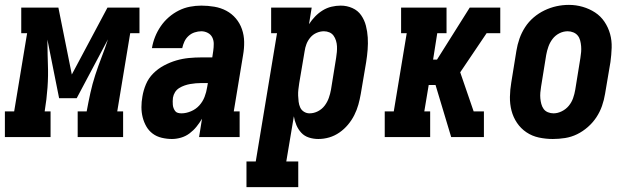

<svg xmlns="http://www.w3.org/2000/svg" viewBox="-58 -561 2578 786"><path d="M-38 0V-105H0L53 -425H29V-530H181L236 -256L382 -530H513V-425H475L422 -105H446V0H260V-105H297V-106Q304 -144 312 -180.5Q320 -217 332 -254Q344 -291 358 -327Q372 -363 384 -400L256 -159H184L136 -399Q136 -383 136.5 -367Q137 -351 137 -336L138 -300Q140 -252 136.5 -203Q133 -154 125 -106V-105H149V0Z M646 8Q625 8 604 3Q583 -2 567 -14Q551 -26 541 -43.5Q531 -61 526 -81Q521 -101 521 -122.5Q521 -144 525 -166Q529 -191 539.5 -216Q550 -241 569.5 -260.5Q589 -280 613.5 -293Q638 -306 663.5 -313.5Q689 -321 715 -323.5Q741 -326 766 -326H811L815 -353Q817 -367 817 -381.5Q817 -396 811 -408Q805 -420 792.5 -426.5Q780 -433 766 -433Q753 -433 739 -428.5Q725 -424 714 -414Q703 -404 697 -391Q691 -378 688 -364H564Q568 -388 577 -410.5Q586 -433 600 -453.5Q614 -474 633 -490.5Q652 -507 674 -518Q696 -529 719.5 -533.5Q743 -538 766 -538Q793 -538 819.5 -533.5Q846 -529 868.5 -517Q891 -505 907.5 -485.5Q924 -466 932.5 -441.5Q941 -417 941.5 -390Q942 -363 937 -335L899 -105H923V0H757L769 -75Q759 -58 746.5 -42.5Q734 -27 718 -15Q702 -3 683 2.5Q664 8 646 8Q646 8 646 8Q646 8 646 8ZM685 -97Q704 -97 724 -105.5Q744 -114 758 -129.5Q772 -145 779.5 -164.5Q787 -184 790 -204L793 -221H766Q755 -221 743.5 -220Q732 -219 720.5 -217Q709 -215 697.5 -211Q686 -207 675.5 -200.5Q665 -194 658.5 -183.5Q652 -173 650 -161Q649 -154 649 -146.5Q649 -139 649.5 -132Q650 -125 652.5 -118.5Q655 -112 659 -106.5Q663 -101 670 -99Q677 -97 685 -97Z M951 205V100H989L1076 -425H1052V-530H1218L1207 -462Q1218 -479 1232 -493.5Q1246 -508 1263 -518.5Q1280 -529 1299 -533.5Q1318 -538 1337 -538Q1362 -538 1384.5 -528Q1407 -518 1420.5 -498.5Q1434 -479 1440 -455.5Q1446 -432 1447.5 -407.5Q1449 -383 1447 -357.5Q1445 -332 1441 -307L1419 -177Q1415 -154 1409 -132.5Q1403 -111 1392.5 -90Q1382 -69 1366.5 -50.5Q1351 -32 1331.5 -18.5Q1312 -5 1290 1.5Q1268 8 1245 8Q1225 8 1206.5 2Q1188 -4 1175.5 -17.5Q1163 -31 1155.5 -48.5Q1148 -66 1145 -85L1114 100H1163V205ZM1209 -97Q1227 -97 1243.5 -105.5Q1260 -114 1271 -128.5Q1282 -143 1288 -160Q1294 -177 1297 -194L1318 -324Q1320 -336 1321 -348Q1322 -360 1321.5 -371.5Q1321 -383 1317.5 -394.5Q1314 -406 1307.5 -415Q1301 -424 1290.5 -428.5Q1280 -433 1268 -433Q1253 -433 1238 -426.5Q1223 -420 1212.5 -407.5Q1202 -395 1196.5 -380.5Q1191 -366 1189 -351L1167 -221Q1165 -208 1163.5 -195Q1162 -182 1162.5 -169.5Q1163 -157 1164.5 -144.5Q1166 -132 1171 -121Q1176 -110 1186.5 -103.5Q1197 -97 1209 -97Z M1517 0V-105H1554L1607 -425H1584V-530H1770V-425H1732L1715 -317H1731L1865 -530H1990V-425H1934L1826 -265L1881 -105H1923V0H1789L1725 -213H1697L1679 -105H1703V0Z M2205 8Q2176 8 2148 2Q2120 -4 2097 -19.5Q2074 -35 2058.5 -58Q2043 -81 2036 -108Q2029 -135 2029.5 -164.5Q2030 -194 2035 -223L2056 -353Q2060 -378 2068.5 -402.5Q2077 -427 2091.5 -449.5Q2106 -472 2126.5 -489.5Q2147 -507 2171 -518.5Q2195 -530 2220 -535.5Q2245 -541 2271 -541Q2300 -541 2327.5 -533Q2355 -525 2378 -510Q2401 -495 2416.5 -472Q2432 -449 2439.5 -422Q2447 -395 2446 -365.5Q2445 -336 2441 -307L2419 -177Q2415 -152 2406.5 -127.5Q2398 -103 2383.5 -81Q2369 -59 2348.5 -41Q2328 -23 2304.5 -11.5Q2281 0 2255.5 4Q2230 8 2205 8ZM2208 -97Q2225 -97 2242 -105.5Q2259 -114 2270.5 -128Q2282 -142 2288 -159Q2294 -176 2297 -194L2318 -324Q2320 -336 2321 -348Q2322 -360 2321 -372Q2320 -384 2317 -395.5Q2314 -407 2307 -415.5Q2300 -424 2289 -428.5Q2278 -433 2266 -433Q2248 -433 2231.5 -424.5Q2215 -416 2204 -401.5Q2193 -387 2187 -370Q2181 -353 2178 -336L2157 -206Q2155 -194 2154 -182Q2153 -170 2154 -158.5Q2155 -147 2158 -135.5Q2161 -124 2167.5 -115Q2174 -106 2185 -101.5Q2196 -97 2208 -97Z"/></svg>

Font: Iosevka Curly Slab XBdObl
Style: Regular
Weight: 800
Italic angle: -9°
Monospace: yes
Designer: Belleve Invis
Foundry: Belleve Invis
Version: Version 11.1.0; ttfautohint (v1.8.3)